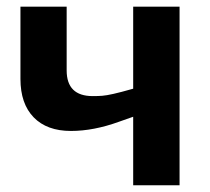

<svg xmlns="http://www.w3.org/2000/svg" viewBox="-20 -548 621 568"><path d="M511.2 -528.3V0H374V-202.6L332.5 -188Q257.3 -160.6 189.9 -160.6Q118.7 -160.6 79.6 -200.9Q40.5 -241.2 40.5 -314.5V-528.3H177.2V-339.8Q177.2 -263.7 254.4 -263.7Q269 -263.7 282 -264.6Q294.9 -265.6 315.7 -270.3Q336.4 -274.9 374 -285.6V-528.3Z"/></svg>

Font: Arimo
Style: Bold
Weight: 700
Designer: Steve Matteson
Foundry: Monotype Imaging Inc.
Version: Version 1.33